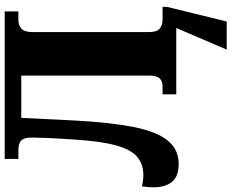

<svg xmlns="http://www.w3.org/2000/svg" viewBox="-102 -652 964 799"><g transform="rotate(-90 379.5 -252.0)"><path d="M97 10Q45 10 22.5 -18Q0 -46 0 -94Q0 -116 4 -143Q28 -137 51 -137Q96 -137 126.5 -162.5Q157 -188 174.5 -251Q192 -314 199 -427Q204 -500 205.5 -541.5Q207 -583 207 -602Q207 -632 195.5 -644.5Q184 -657 155 -657H118V-714H732V-657H696Q675 -657 660.5 -644.5Q646 -632 646 -598V-114Q646 -81 660.5 -69Q675 -57 696 -57H751V-39L690 210H573L663 0H387V-57H421Q441 -57 453 -69Q465 -81 465 -113V-645H289L278 -422Q270 -273 251 -177.5Q232 -82 195 -36Q158 10 97 10Z"/></g></svg>

Font: Noto Serif ExtraBold
Style: Regular
Weight: 800
Designer: Monotype Design Team
Foundry: Monotype Imaging Inc.
Version: Version 2.014